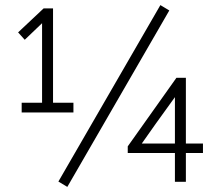

<svg xmlns="http://www.w3.org/2000/svg" viewBox="-20 -713 818 753"><path d="M51 0ZM644 -672 244 20 209 -1 609 -693ZM268 -310V-272H65V-310H145V-622L77 -557L51 -586L151 -680H188V-310ZM776 -113H709V0H666V-113H481V-139L672 -408H709V-150H776ZM666 -150V-332L591 -228L536 -150Z"/></svg>

Font: Martel Sans ExtraLight
Style: Regular
Weight: 275
Designer: Dan Reynolds and Mathieu Réguer
Foundry: Dan Reynolds and Mathieu Réguer
Version: Version 1.002; ttfautohint (v1.1) -l 5 -r 5 -G 72 -x 0 -D la